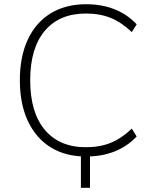

<svg xmlns="http://www.w3.org/2000/svg" viewBox="-20 -733 724 909"><path d="M363 156V-13H406V156ZM388 8Q290 8 220 -35.5Q150 -79 112 -160Q74 -241 74 -353Q74 -465 111.5 -545.5Q149 -626 219.5 -669.5Q290 -713 388 -713Q462 -713 522.5 -689Q583 -665 627 -618L604 -581Q556 -627 504.5 -648Q453 -669 387 -669Q261 -669 192 -587Q123 -505 123 -353Q123 -201 192 -118.5Q261 -36 387 -36Q453 -36 504.5 -57Q556 -78 604 -124L627 -87Q583 -40 522.5 -16Q462 8 388 8Z"/></svg>

Font: Nunito Sans 10pt ExtraLight
Style: Regular
Weight: 250
Designer: Vernon Adams
Foundry: Vernon Adams
Version: Version 3.101;gftools[0.9.27]